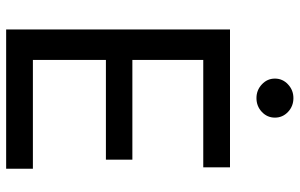

<svg xmlns="http://www.w3.org/2000/svg" viewBox="-195 -779 974 624"><g transform="rotate(90 292.0 -467.0)"><path d="M75.7 0V-727.5H523.9V-640.6H174.8V-410.2H499V-324.2H174.8V-86.9H528.3V0ZM298.8 -813.5Q272.9 -813.5 254.2 -831.1Q235.4 -848.6 235.4 -873.5Q235.4 -898.4 254.2 -916Q272.9 -933.6 298.8 -933.6Q325.2 -933.6 343.8 -916Q362.3 -898.4 362.3 -873.5Q362.3 -848.6 343.8 -831.1Q325.2 -813.5 298.8 -813.5Z"/></g></svg>

Font: Inter Cardless Tabular
Style: Regular
Weight: 400
Designer: Rasmus Andersson
Foundry: rsms
Version: Version 4.000;git-4fc901f